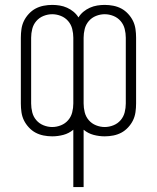

<svg xmlns="http://www.w3.org/2000/svg" viewBox="-20 -548 640 783"><path d="M279 215V-19Q261 -4 238.5 2Q216 8 193 8Q175 8 157.5 4.5Q140 1 125 -7Q110 -15 97.5 -28.5Q85 -42 77.5 -57.5Q70 -73 67.5 -90.5Q65 -108 65 -126V-394Q65 -412 67.5 -429.5Q70 -447 77.5 -462.5Q85 -478 97.5 -491.5Q110 -505 125 -513Q140 -521 157.5 -524.5Q175 -528 193 -528Q208 -528 223.5 -525.5Q239 -523 253.5 -516.5Q268 -510 280 -500Q292 -490 300 -477Q308 -490 320 -500Q332 -510 346.5 -516.5Q361 -523 376.5 -525.5Q392 -528 407 -528Q425 -528 442.5 -524.5Q460 -521 475 -513Q490 -505 502.5 -491.5Q515 -478 522.5 -462.5Q530 -447 532.5 -429.5Q535 -412 535 -394V-126Q535 -108 532.5 -90.5Q530 -73 522.5 -57.5Q515 -42 502.5 -28.5Q490 -15 475 -7Q460 1 442.5 4.5Q425 8 407 8Q384 8 361.5 2Q339 -4 321 -19V215ZM193 -30Q211 -30 228.5 -37Q246 -44 258 -58Q270 -72 274.5 -90Q279 -108 279 -126V-394Q279 -412 274.5 -430Q270 -448 258 -462Q246 -476 228.5 -483Q211 -490 193 -490Q175 -490 157.5 -483Q140 -476 128 -462Q116 -448 111.5 -430Q107 -412 107 -394V-126Q107 -108 111.5 -90Q116 -72 128 -58Q140 -44 157.5 -37Q175 -30 193 -30ZM407 -30Q425 -30 442.5 -37Q460 -44 472 -58Q484 -72 488.5 -90Q493 -108 493 -126V-394Q493 -412 488.5 -430Q484 -448 472 -462Q460 -476 442.5 -483Q425 -490 407 -490Q389 -490 371.5 -483Q354 -476 342 -462Q330 -448 325.5 -430Q321 -412 321 -394V-126Q321 -108 325.5 -90Q330 -72 342 -58Q354 -44 371.5 -37Q389 -30 407 -30Z"/></svg>

Font: Iosevka SS04 XLt Ex
Style: Regular
Weight: 200
Width: 7
Monospace: yes
Designer: Belleve Invis
Foundry: Belleve Invis
Version: Version 19.0.0; ttfautohint (v1.8.4)